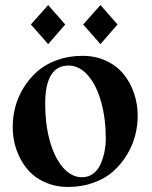

<svg xmlns="http://www.w3.org/2000/svg" viewBox="-20 -721 597 753"><path d="M101.1 -625 168.9 -701.2 235.8 -625 168.9 -547.9ZM306.2 -625 374 -701.2 440.9 -625 374 -547.9ZM520 -267.1Q520 -227.5 509.8 -188.5Q499.5 -149.4 477.3 -113Q455.1 -76.7 423.8 -48.8Q392.6 -21 346.7 -4.4Q300.8 12.2 247.1 12.2Q195.8 12.2 153.6 -7.6Q111.3 -27.3 84.7 -60.5Q58.1 -93.8 43.9 -135.5Q29.8 -177.2 29.8 -223.1Q29.8 -262.7 40 -301.8Q50.3 -340.8 72.5 -377Q94.7 -413.1 126.2 -440.9Q157.7 -468.8 203.6 -485.4Q249.5 -502 303.2 -502Q355 -502 397 -482.2Q439 -462.4 465.3 -429.4Q491.7 -396.5 505.9 -354.7Q520 -313 520 -267.1ZM249 -463.9Q157.2 -463.9 157.2 -314Q157.2 -235.8 174.8 -170.4Q192.4 -105 225.8 -65.4Q259.3 -25.9 301.8 -25.9Q328.1 -25.9 347.4 -41.5Q366.7 -57.1 376.5 -81.8Q386.2 -106.4 390.6 -130.1Q395 -153.8 395 -175.8Q395 -253.9 377.2 -319.3Q359.4 -384.8 325.7 -424.3Q292 -463.9 249 -463.9Z"/></svg>

Font: Bluu Next
Style: Bold
Weight: 700
Designer: Jean-Baptiste Morizot, Igor Stepanchenko (Cyrillic)
Foundry: Igor Stepanchenko
Version: Version 1.005